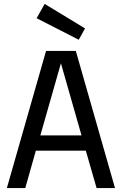

<svg xmlns="http://www.w3.org/2000/svg" viewBox="-20 -960 622 980"><path d="M15 0ZM567 0H473L418 -191H163L109 0H15L215 -700H367ZM186 -269H396L291 -637ZM414 -815 382 -757 167 -867 208 -940Z"/></svg>

Font: Orienta
Style: Regular
Weight: 400
Designer: Eduardo Rodriguez Tunni
Foundry: Eduardo Rodriguez Tunni
Version: Version 1.001